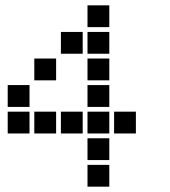

<svg xmlns="http://www.w3.org/2000/svg" viewBox="-20 -711 640 722"><path d="M310 -691Q309 -691 309 -691Q309 -691 309 -690V-610Q309 -609 309 -609Q309 -609 310 -609H390Q391 -609 391 -609Q391 -609 391 -610V-690Q391 -691 391 -691Q391 -691 390 -691ZM210 -591Q209 -591 209 -591Q209 -591 209 -590V-510Q209 -509 209 -509Q209 -509 210 -509H290Q291 -509 291 -509Q291 -509 291 -510V-590Q291 -591 291 -591Q291 -591 290 -591ZM310 -591Q309 -591 309 -591Q309 -591 309 -590V-510Q309 -509 309 -509Q309 -509 310 -509H390Q391 -509 391 -509Q391 -509 391 -510V-590Q391 -591 391 -591Q391 -591 390 -591ZM110 -491Q109 -491 109 -491Q109 -491 109 -490V-410Q109 -409 109 -409Q109 -409 110 -409H190Q191 -409 191 -409Q191 -409 191 -410V-490Q191 -491 191 -491Q191 -491 190 -491ZM310 -491Q309 -491 309 -491Q309 -491 309 -490V-410Q309 -409 309 -409Q309 -409 310 -409H390Q391 -409 391 -409Q391 -409 391 -410V-490Q391 -491 391 -491Q391 -491 390 -491ZM10 -391Q9 -391 9 -391Q9 -391 9 -390V-310Q9 -309 9 -309Q9 -309 10 -309H90Q91 -309 91 -309Q91 -309 91 -310V-390Q91 -391 91 -391Q91 -391 90 -391ZM310 -391Q309 -391 309 -391Q309 -391 309 -390V-310Q309 -309 309 -309Q309 -309 310 -309H390Q391 -309 391 -309Q391 -309 391 -310V-390Q391 -391 391 -391Q391 -391 390 -391ZM10 -291Q9 -291 9 -291Q9 -291 9 -290V-210Q9 -209 9 -209Q9 -209 10 -209H90Q91 -209 91 -209Q91 -209 91 -210V-290Q91 -291 91 -291Q91 -291 90 -291ZM110 -291Q109 -291 109 -291Q109 -291 109 -290V-210Q109 -209 109 -209Q109 -209 110 -209H190Q191 -209 191 -209Q191 -209 191 -210V-290Q191 -291 191 -291Q191 -291 190 -291ZM210 -291Q209 -291 209 -291Q209 -291 209 -290V-210Q209 -209 209 -209Q209 -209 210 -209H290Q291 -209 291 -209Q291 -209 291 -210V-290Q291 -291 291 -291Q291 -291 290 -291ZM310 -291Q309 -291 309 -291Q309 -291 309 -290V-210Q309 -209 309 -209Q309 -209 310 -209H390Q391 -209 391 -209Q391 -209 391 -210V-290Q391 -291 391 -291Q391 -291 390 -291ZM410 -291Q409 -291 409 -291Q409 -291 409 -290V-210Q409 -209 409 -209Q409 -209 410 -209H490Q491 -209 491 -209Q491 -209 491 -210V-290Q491 -291 491 -291Q491 -291 490 -291ZM310 -191Q309 -191 309 -191Q309 -191 309 -190V-110Q309 -109 309 -109Q309 -109 310 -109H390Q391 -109 391 -109Q391 -109 391 -110V-190Q391 -191 391 -191Q391 -191 390 -191ZM310 -91Q309 -91 309 -91Q309 -91 309 -90V-10Q309 -9 309 -9Q309 -9 310 -9H390Q391 -9 391 -9Q391 -9 391 -10V-90Q391 -91 391 -91Q391 -91 390 -91Z"/></svg>

Font: Doto Black ExtraBold
Style: Regular
Weight: 800
Monospace: yes
Version: Version 1.000